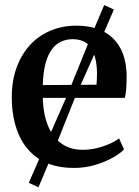

<svg xmlns="http://www.w3.org/2000/svg" viewBox="-20 -666 560 774"><path d="M278.5 11Q193.5 11 137.8 -25Q82 -61 54.8 -125.5Q27.5 -190 27.5 -274Q27.5 -340.5 47 -393.8Q66.5 -447 101.2 -484.8Q136 -522.5 183.8 -542.5Q231.5 -562.5 288 -562.5Q383.5 -562.5 435.8 -511.2Q488 -460 490.5 -365Q490.5 -333.5 489 -311Q487.5 -288.5 483.5 -271.5H152.5Q153.5 -224.5 164.2 -186Q175 -147.5 195 -119.8Q215 -92 244.8 -77Q274.5 -62 313.5 -62Q354.5 -62 396 -76.2Q437.5 -90.5 460 -108L480 -63.5Q463 -46 431.5 -28.8Q400 -11.5 360.2 -0.2Q320.5 11 278.5 11ZM152.5 -323 369 -324.5Q370 -334 370.5 -346.2Q371 -358.5 371 -368.5Q371 -431 348.8 -469.5Q326.5 -508 272.5 -508Q247.5 -508 226.2 -498.2Q205 -488.5 189 -467Q173 -445.5 163.5 -410Q154 -374.5 152.5 -323ZM135 89 96 71 152 -57 251.5 -283.5 354.5 -538 400 -645.5 439 -627.5 393 -520.5 282.5 -273 190 -41Z"/></svg>

Font: Merriweather 36pt SemiBold
Style: Regular
Weight: 600
Version: Version 2.100